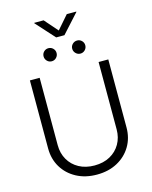

<svg xmlns="http://www.w3.org/2000/svg" viewBox="-156 -1198 1037 1309"><g transform="rotate(-15 362.5 -544.0)"><path d="M362.8 11.2Q280.8 11.2 218.3 -22.5Q155.8 -56.2 120.8 -114.5Q85.9 -172.9 85.9 -247.1V-727.5H154.8V-252Q154.8 -194.8 180.7 -149.7Q206.5 -104.5 253.4 -78.9Q300.3 -53.2 362.8 -53.2Q425.8 -53.2 472.4 -78.9Q519 -104.5 544.9 -149.7Q570.8 -194.8 570.8 -252V-727.5H639.2V-247.1Q639.2 -172.9 604.2 -114.5Q569.3 -56.2 507.1 -22.5Q444.8 11.2 362.8 11.2ZM466.8 -814.9Q447.8 -814.9 434.1 -828.6Q420.4 -842.3 420.4 -861.3Q420.4 -880.4 434.1 -893.8Q447.8 -907.2 466.8 -907.2Q485.8 -907.2 499.3 -893.8Q512.7 -880.4 512.7 -861.3Q512.7 -842.3 499.3 -828.6Q485.8 -814.9 466.8 -814.9ZM264.2 -814.9Q245.1 -814.9 231.7 -828.6Q218.3 -842.3 218.3 -861.3Q218.3 -880.4 231.7 -893.8Q245.1 -907.2 264.2 -907.2Q283.2 -907.2 296.6 -893.8Q310.1 -880.4 310.1 -861.3Q310.1 -842.3 296.6 -828.6Q283.2 -814.9 264.2 -814.9ZM282.2 -1099.1 364.3 -1005.4 445.8 -1099.1H512.7V-1096.2L393.1 -964.4H335L215.8 -1096.2V-1099.1Z"/></g></svg>

Font: Inter 18pt Light
Style: Regular
Weight: 300
Designer: Rasmus Andersson
Foundry: rsms
Version: Version 4.001;git-66647c0bb